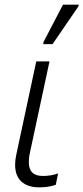

<svg xmlns="http://www.w3.org/2000/svg" viewBox="-20 -796 359 826"><path d="M149 10Q99 10 72 -15Q45 -40 45 -87Q45 -107 50 -130L136 -532H193L107 -131Q104 -114 104 -98Q104 -39 164 -39Q200 -39 230 -50L220 -1Q206 4 188.5 7Q171 10 149 10ZM166 -606 167 -615 251 -776H319L317 -768L206 -606Z"/></svg>

Font: Noto Sans Light
Style: Italic
Weight: 300
Italic angle: -12°
Designer: Monotype Design Team
Foundry: Monotype Imaging Inc.
Version: Version 2.013; ttfautohint (v1.8.4.7-5d5b)